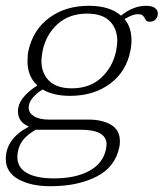

<svg xmlns="http://www.w3.org/2000/svg" viewBox="-35 -500 565 663"><path d="M510 -454Q510 -441 502.5 -433Q495 -425 482 -425Q474 -425 471 -428Q468 -431 465 -437Q461 -444 456.5 -447.5Q452 -451 440 -451Q423 -451 395 -434Q419 -406 419 -361Q419 -341 415 -324Q401 -252 344.5 -210.5Q288 -169 207 -169Q150 -169 112 -191Q71 -165 65 -137Q64 -134 64 -128Q64 -110 82.5 -98.5Q101 -87 135 -87H272Q318 -87 348.5 -69Q379 -51 379 -13Q379 1 377 8Q363 77 298 110Q233 143 140 143Q70 143 27.5 118.5Q-15 94 -15 49Q-15 -21 65 -63Q27 -78 27 -116Q27 -162 94 -205Q60 -236 60 -288Q60 -311 63 -324Q79 -397 135 -438.5Q191 -480 272 -480Q344 -480 383 -446Q425 -480 469 -480Q490 -480 500 -472.5Q510 -465 510 -454ZM370 -358Q370 -401 344 -427Q318 -453 266 -453Q204 -453 164 -417Q124 -381 112 -324Q108 -300 108 -290Q108 -247 134.5 -221Q161 -195 213 -195Q275 -195 314.5 -231.5Q354 -268 366 -324Q370 -348 370 -358ZM27 23Q25 30 25 42Q25 79 58 97.5Q91 116 151 116Q226 116 273.5 90Q321 64 331 15Q333 3 333 -1Q333 -52 244 -52H88Q58 -34 44.5 -16.5Q31 1 27 23Z"/></svg>

Font: Taviraj ExtraLight
Style: Italic
Weight: 275
Italic angle: -12°
Designer: Katatrad Team
Foundry: CadsonDemak
Version: Version 1.001